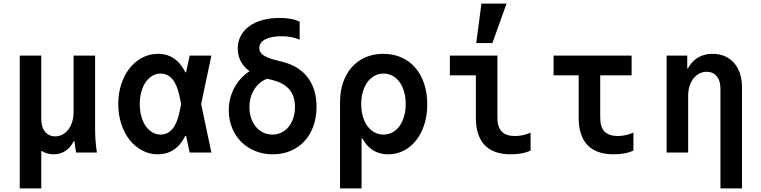

<svg xmlns="http://www.w3.org/2000/svg" viewBox="-20 -850 4240 1070"><path d="M90 200H210V-8H214Q228 1 244.5 5.5Q261 10 279 10Q316 10 344.5 -9Q373 -28 391 -63H395Q397 -46 399 -30.5Q401 -15 404 0H520Q515 -32 512.5 -64.5Q510 -97 510 -130V-540H390V-225Q390 -196 382.5 -171.5Q375 -147 361.5 -129Q348 -111 329 -100.5Q310 -90 288 -90Q253 -90 231.5 -115.5Q210 -141 210 -185V-540H90Z M997 -305V-235L979 -320Q966 -380 939.6 -410Q913.1 -440 875 -440Q849.9 -440 828.4 -427Q807 -414 791.5 -391.5Q776 -369 767.5 -337.8Q759 -306.6 759 -269.8Q759 -233 767.5 -202Q776 -171 791.5 -148.3Q807 -125.7 828.5 -112.8Q849.9 -100 875 -100Q913.1 -100 939.6 -130Q966 -160 979 -220ZM1051 -210Q1028 -98 980.5 -44Q933 10 860 10Q812.5 10 772.3 -11.5Q732 -33 702.4 -70.3Q672.8 -107.7 655.9 -159Q639 -210.3 639 -270Q639 -330 656 -381.5Q673 -433 703 -470.5Q733 -508 773.3 -529Q813.5 -550 861 -550Q934 -550 981 -496Q1028 -442 1051 -330L1063 -270ZM1003 -447H1017L1037 -540H1158L1101 -270L1158 0H1037L1017 -93H1003L1022 -270Z M1549 -648Q1491 -648 1458 -630.5Q1425 -613 1425 -582Q1425 -559 1446 -543.5Q1467 -528 1513 -516L1556 -505Q1647 -482 1695.5 -417.5Q1744 -353 1744 -255Q1744 -196 1726.5 -147Q1709 -98 1676.5 -63Q1644 -28 1599 -9Q1554 10 1500 10Q1447 10 1402 -8.5Q1357 -27 1324.5 -59.5Q1292 -92 1273.5 -137Q1255 -182 1255 -235Q1255 -291 1275 -338Q1295 -385 1329.5 -420Q1364 -455 1412 -474.5Q1460 -494 1515 -494V-419Q1484 -419 1457.5 -406.5Q1431 -394 1411.5 -371.5Q1392 -349 1381 -319Q1370 -289 1370 -253Q1370 -220 1379.5 -192Q1389 -164 1406 -143.5Q1423 -123 1446.5 -111.5Q1470 -100 1498 -100Q1525 -100 1548.5 -111.5Q1572 -123 1588.5 -143.5Q1605 -164 1614.5 -192Q1624 -220 1624 -254Q1624 -314 1593.5 -350.5Q1563 -387 1502 -403L1459 -414Q1385 -433 1345 -476Q1305 -519 1305 -579Q1305 -618 1321.5 -649.5Q1338 -681 1368.5 -703.5Q1399 -726 1442 -738Q1485 -750 1538 -750Q1572 -750 1599.5 -745Q1627 -740 1650 -729V-629Q1626 -639 1602 -643.5Q1578 -648 1549 -648Z M1962 -270Q1962 -203 1974 -150.5Q1986 -98 2009 -62.5Q2032 -27 2066 -8.5Q2100 10 2144 10Q2191 10 2231 -11Q2271 -32 2300 -69Q2329 -106 2345 -157.3Q2361 -208.6 2361 -270Q2361 -333 2343.5 -384.5Q2326 -436 2294 -473Q2262 -510 2217 -530Q2172 -550 2115.9 -550Q2061 -550 2016.5 -530.5Q1972 -511 1940.5 -475.5Q1909 -440 1892 -390.5Q1875 -341 1875 -280V200H1995V-78H2003ZM1993 -270.3Q1993 -308 2002.2 -338.9Q2011.5 -369.9 2027.7 -392.3Q2043.9 -414.6 2066.8 -427.3Q2089.7 -440 2117 -440Q2144.2 -440 2167.3 -427.6Q2190.3 -415.3 2206.6 -392.8Q2222.9 -370.4 2231.9 -339.3Q2241 -308.2 2241 -270Q2241 -233 2231.9 -201.6Q2222.9 -170.3 2206.6 -147.6Q2190.3 -124.9 2167.3 -112.5Q2144.2 -100 2117 -100Q2089.6 -100 2066.6 -112.7Q2043.6 -125.3 2027.3 -147.7Q2011 -170 2002 -201.3Q1993 -232.6 1993 -270.3Z M2752 -193Q2752 -142 2776 -117Q2800 -92 2850 -92Q2871 -92 2893 -96.5Q2915 -101 2937 -111V-11Q2914 0 2886 5Q2858 10 2827 10Q2730 10 2681 -41.5Q2632 -93 2632 -193V-430H2487V-540H2752ZM2803 -830H2663L2634 -610H2724Z M3325 -193.1V-430H3500V-540H3065V-430H3205V-193Q3205 -93 3254 -41.5Q3303 10 3400 10Q3431 10 3459 5Q3487 0 3510 -11V-111Q3488 -101.5 3466 -96.8Q3444 -92 3423 -92Q3373.1 -92 3349.1 -117Q3325 -142 3325 -193.1Z M3695 0H3815V-315Q3815 -345 3822.5 -369.5Q3830 -394 3844 -412Q3858 -430 3877 -440Q3896 -450 3918 -450Q3954 -450 3974.5 -425Q3995 -400 3995 -355V200H4115V-365Q4115 -407 4103.5 -441Q4092 -475 4070.5 -499.5Q4049 -524 4019 -537Q3989 -550 3952 -550Q3913 -550 3882 -535.5Q3851 -521 3829.5 -493Q3808 -465 3796.5 -425Q3785 -385 3785 -335L3818 -469H3810V-540H3695Z"/></svg>

Font: CommitMonoV143 ExtLt
Style: Regular
Weight: 200
Monospace: yes
Designer: Eigil Nikolajsen
Foundry: Eigil Nikolajsen
Version: Version 1.143